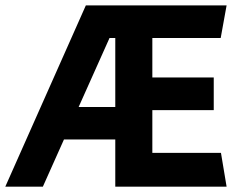

<svg xmlns="http://www.w3.org/2000/svg" viewBox="-31 -696 909 716"><path d="M398.9 -296.9V-554.2H377.4L262.2 -296.9ZM814 0H398.9V-175.8H207.5L128.9 0H-11.2L289.1 -675.8H814L792 -554.2H537.1V-407.2H766.1V-285.2H537.1V-126H793Z"/></svg>

Font: Cadman
Style: Bold
Weight: 700
Designer: Paul James MIller
Foundry: High-Logic / Made with FontCreator
Version: Version 2.114;March 28, 2021;FontCreator 13.0.0.2683 64-bit